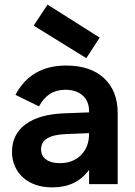

<svg xmlns="http://www.w3.org/2000/svg" viewBox="-20 -798 586 832"><path d="M32 -140Q32 -216 91 -259.5Q150 -303 259 -307L366 -311V-316Q366 -359 338.5 -384Q311 -409 263 -409Q187 -409 149 -337L47 -387Q114 -514 267 -514Q372 -514 431 -459Q490 -404 490 -308V0H366V-62Q311 14 207 14Q167 14 135 3Q103 -8 80 -28.5Q57 -49 44.5 -77.5Q32 -106 32 -140ZM239 -91Q296 -91 331 -126Q366 -161 366 -219V-221L266 -217Q213 -215 185.5 -199Q158 -183 158 -151Q158 -123 179.5 -107Q201 -91 239 -91ZM126 -687 186 -778 412 -635 354 -546Z"/></svg>

Font: NT Somic Bold
Style: Regular
Weight: 700
Designer: Ravid Balaliev — lead type designer, mastering
Michael Voronin — secret advisor, marketing
Ivan Kovalenko — best boy
Foundry: NT Type
Version: Version 0.7